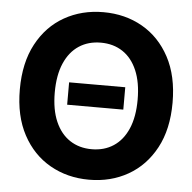

<svg xmlns="http://www.w3.org/2000/svg" viewBox="-53 -790 855 853"><g transform="rotate(5 374.5 -363.5)"><path d="M499.6 -413.5V-313.7H249.2V-413.5ZM374.6 9.8Q278 9.8 200.7 -34.2Q123.4 -78.1 78.6 -161.6Q33.8 -245 33.8 -363.4Q33.8 -482.3 78.6 -566Q123.4 -649.7 200.7 -693.5Q278 -737.3 374.6 -737.3Q471.4 -737.3 548.3 -693.5Q625.3 -649.7 670.2 -566Q715 -482.3 715 -363.3Q715 -244.7 670.2 -161.3Q625.3 -77.8 548.3 -34Q471.4 9.8 374.6 9.8ZM374.8 -126.2Q430.6 -126.2 472 -153.5Q513.5 -180.8 536.3 -233.6Q559.2 -286.5 559.2 -363.3Q559.2 -440.4 536.3 -493.6Q513.5 -546.8 472 -574.1Q430.6 -601.4 374.8 -601.4Q318.9 -601.4 277.4 -574.1Q235.8 -546.8 212.7 -493.7Q189.6 -440.6 189.6 -363.4Q189.6 -286.6 212.7 -233.7Q235.8 -180.8 277.4 -153.5Q318.9 -126.2 374.8 -126.2Z"/></g></svg>

Font: Inter Tight
Style: Regular
Weight: 400
Designer: Rasmus Andersson
Foundry: rsms
Version: Version 3.002